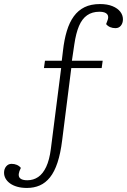

<svg xmlns="http://www.w3.org/2000/svg" viewBox="-78 -735 627 948"><path d="M57 155Q87 155 110.5 139Q134 123 150 89Q166 55 173 1L224 -399H139L144 -435H227L233 -485Q239 -539 252 -582Q265 -625 286.5 -654.5Q308 -684 339.5 -699.5Q371 -715 416 -715Q452 -715 477.5 -704.5Q503 -694 516 -677Q529 -660 529 -640Q529 -621 519 -608.5Q509 -596 492 -596Q478 -596 466 -601Q454 -606 446 -616L452 -632Q461 -653 451 -665Q441 -677 413 -677Q377 -677 352 -659.5Q327 -642 312 -606.5Q297 -571 289 -516L277 -435H429L424 -399H274L229 -43Q221 22 206 67.5Q191 113 169 140.5Q147 168 118.5 180.5Q90 193 55 193Q28 193 7 187Q-14 181 -28.5 170.5Q-43 160 -50.5 146.5Q-58 133 -58 118Q-58 99 -47.5 86.5Q-37 74 -21 74Q-7 74 5 79Q17 84 25 94L18 110Q13 124 15 134Q17 144 27.5 149.5Q38 155 57 155Z"/></svg>

Font: Literata ExtraLight
Style: Italic
Weight: 250
Italic angle: -2°
Designer: Latin by Veronika Burian and Jose Scaglione. Greek by Irene Vlachou. Cyrillic by Vera Evstafieva
Foundry: TypeTogether
Version: Version 3.002